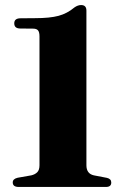

<svg xmlns="http://www.w3.org/2000/svg" viewBox="-20 -741 484 761"><path d="M60.5 -628Q36.5 -628 36.5 -648.5Q36.5 -668.5 61.5 -668.5L119.5 -669Q177 -669 211.8 -678.2Q246.5 -687.5 275 -711.5Q288.5 -721 301.5 -721Q322.5 -721 322.5 -699V-86Q322.5 -52.5 352 -46L404 -36Q421 -32 421 -17.5Q421 0 400 0H54Q30.5 0 30.5 -18Q30.5 -32 50 -36.5L104 -46Q119 -49.5 127.8 -58.5Q136.5 -67.5 136.5 -86V-597Q136.5 -614 130.5 -620.8Q124.5 -627.5 111.5 -627.5Z"/></svg>

Font: Fraunces 72pt S000
Style: Bold
Weight: 700
Version: Version 1.000; ttfautohint (v1.8.3)